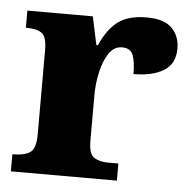

<svg xmlns="http://www.w3.org/2000/svg" viewBox="-45 -592 633 637"><g transform="rotate(5 272.0 -274.0)"><path d="M14 0V-57H19Q53 -57 72.5 -69.5Q92 -82 92 -129V-411Q92 -455 75 -467Q58 -479 25 -479H22V-536H240L260 -442H265Q290 -498 324.5 -523Q359 -548 419 -548Q477 -548 503 -521.5Q529 -495 529 -454Q529 -403 491.5 -380Q454 -357 391 -357Q391 -398 382.5 -420Q374 -442 346 -442Q319 -442 302 -416.5Q285 -391 276.5 -352.5Q268 -314 268 -276V-124Q268 -80 286 -68.5Q304 -57 333 -57H367V0Z"/></g></svg>

Font: Noto Serif Lao ExtraBold
Style: Regular
Weight: 800
Designer: Monotype Design Team
Foundry: Monotype Imaging Inc.
Version: Version 2.003; ttfautohint (v1.8.4.7-5d5b)